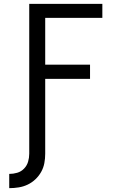

<svg xmlns="http://www.w3.org/2000/svg" viewBox="-20 -755 640 998"><path d="M28 223V149Q49 149 69.5 143Q90 137 105 121.5Q120 106 126 85.5Q132 65 132 44V-735H512V-662H215V-419H448V-345H215V44Q215 69 210.5 93Q206 117 194 138.5Q182 160 164 177Q146 194 124 204.5Q102 215 77.5 219Q53 223 28 223Z"/></svg>

Font: Iosevka Extended
Style: Regular
Weight: 400
Width: 7
Monospace: yes
Designer: Belleve Invis
Foundry: Belleve Invis
Version: Version 32.5.0; ttfautohint (v1.8.4)